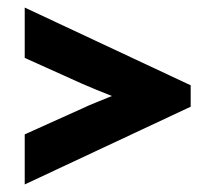

<svg xmlns="http://www.w3.org/2000/svg" viewBox="-20 -568 561 511"><path d="M45.8 -77.1V-210.4L198.6 -279.2Q217.4 -288.2 237.8 -296.2Q258.3 -304.2 277.8 -312.5Q258.3 -320.1 237.8 -328.5Q217.4 -336.8 198.6 -345.1L45.8 -413.9V-547.9L487.5 -341V-284Z"/></svg>

Font: Afacad Flux ExtraBold
Style: Regular
Weight: 800
Designer: Kristian Moeller
Foundry: Dicotype
Version: Version 1.100